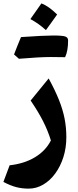

<svg xmlns="http://www.w3.org/2000/svg" viewBox="-20 -827 456 1129"><path d="M370.1 -20Q370.1 42 352.8 96.7Q335.4 151.4 304.9 193.1Q274.4 234.9 234.1 258.5Q193.8 282.2 147.9 282.2Q109.4 282.2 75 273.2Q40.5 264.2 0 242.7L36.6 145Q123.5 135.3 186 97.4Q248.5 59.6 279.3 -1Q261.2 -59.6 232.7 -115.5Q204.1 -171.4 160.2 -235.8L266.1 -365.7Q303.7 -296.9 326.7 -239.5Q349.6 -182.1 359.9 -129.2Q370.1 -76.2 370.1 -20ZM362.8 -490.7Q347.2 -491.7 279.8 -491.7Q212.4 -491.7 91.3 -481.4Q88.4 -484.4 62.5 -506.8Q82.5 -559.1 103.5 -608.9Q237.3 -618.2 292.5 -618.2Q347.7 -618.2 364 -612.3Q380.4 -606.4 380.4 -589.4Q380.4 -526.9 362.8 -490.7ZM158.7 -714.8Q174.8 -736.8 223.6 -807.1Q267.6 -790 315.9 -741.7Q298.3 -717.3 282.7 -695.1Q267.1 -672.9 250 -649.9Q207 -689 158.7 -714.8Z"/></svg>

Font: Pinar-DS2-FD Bold
Style: Regular
Weight: 700
Designer: Amin Abedi
Version: Version 3.000